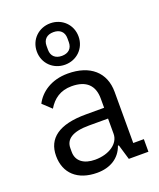

<svg xmlns="http://www.w3.org/2000/svg" viewBox="-149 -898 833 1003"><g transform="rotate(-20 267.0 -397.0)"><path d="M252 -576C317 -576 368 -625 368 -691C368 -757 317 -806 252 -806C187 -806 136 -757 136 -691C136 -625 187 -576 252 -576ZM252 -625C216 -625 194 -645 194 -680V-702C194 -737 216 -757 252 -757C288 -757 310 -737 310 -702V-680C310 -645 288 -625 252 -625ZM396 0H505V-70H446V-354C446 -463 372 -528 248 -528C155 -528 93 -482 65 -427L113 -382C141 -429 182 -459 244 -459C326 -459 366 -419 366 -346V-295H264C114 -295 44 -241 44 -144C44 -48 108 12 217 12C289 12 344 -21 366 -84H371ZM230 -56C168 -56 128 -85 128 -136V-157C128 -207 169 -235 260 -235H366V-150C366 -97 309 -56 230 -56Z"/></g></svg>

Font: Braiins Sans
Style: Regular
Weight: 400
Designer: Mike Abbink, Paul van der Laan, Pieter van Rosmalen, Jiri Chlebus, Lubos Buracinsky
Foundry: Bold Monday, Sudetype
Version: Version 1.000;hotconv 1.0.109;makeotfexe 2.5.65596